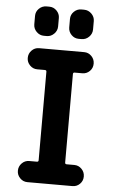

<svg xmlns="http://www.w3.org/2000/svg" viewBox="-63 -1002 625 1043"><g transform="rotate(5 250.0 -480.0)"><path d="M352.5 -960Q376 -960 393.1 -942.9Q410.2 -925.8 410.2 -903.3V-857.4Q410.2 -834 393.1 -816.9Q376 -799.8 352.5 -799.8H336.9Q313.5 -799.8 296.9 -816.9Q280.3 -834 280.3 -857.4V-903.3Q280.3 -926.8 297.4 -943.4Q314.5 -960 336.9 -960ZM147.5 -960H163.1Q186.5 -960 203.1 -942.9Q219.7 -925.8 219.7 -903.3V-857.4Q219.7 -834 202.6 -816.9Q185.5 -799.8 163.1 -799.8H147.5Q124 -799.8 106.9 -816.9Q89.8 -834 89.8 -857.4V-903.3Q89.8 -926.8 106.9 -943.4Q124 -960 147.5 -960ZM373 -730.5Q396.5 -730.5 413.1 -713.4Q429.7 -696.3 429.7 -672.9V-671.9Q429.7 -648.4 413.1 -631.8Q396.5 -615.2 373 -615.2H331.1Q322.3 -615.2 322.3 -606.4V-124Q322.3 -115.2 331.1 -115.2H373Q396.5 -115.2 413.1 -98.1Q429.7 -81.1 429.7 -57.6V-56.6Q429.7 -33.2 413.1 -16.6Q396.5 0 373 0H127Q103.5 0 86.9 -17.1Q70.3 -34.2 70.3 -56.6V-57.6Q70.3 -81.1 86.9 -98.1Q103.5 -115.2 127 -115.2H168.9Q177.7 -115.2 177.7 -124V-606.4Q177.7 -615.2 168.9 -615.2H127Q103.5 -615.2 86.9 -632.3Q70.3 -649.4 70.3 -671.9V-672.9Q70.3 -696.3 86.9 -713.4Q103.5 -730.5 127 -730.5Z"/></g></svg>

Font: Rounded Mgen+ 1m bold
Style: Bold
Weight: 700
Designer: [Source Han Sans]
Ryoko NISHIZUKA  (kana & ideographs); Paul D. Hunt (Latin, Greek & Cyrillic); Wenlong ZHANG  (bopomofo
Version: Version 1.059.20150602